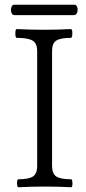

<svg xmlns="http://www.w3.org/2000/svg" viewBox="-20 -789 365 812"><path d="M40 -725.1Q31.7 -725.1 28.1 -736.1Q24.4 -747.1 28.1 -758.1Q31.7 -769 40 -769H294.9Q300.3 -769 303.7 -764.4Q307.1 -759.8 307.9 -753.4Q308.6 -747.1 307.6 -740.7Q306.6 -734.4 302.7 -729.7Q298.8 -725.1 293 -725.1ZM58.1 2.9Q52.2 2.9 52 -13.9Q51.8 -30.8 58.1 -30.8Q100.1 -30.8 118.7 -42.2Q137.2 -53.7 137.2 -87.9V-573.2Q137.2 -606.4 117.2 -617.7Q97.2 -628.9 50.8 -628.9Q44.9 -628.9 44.9 -647.5Q44.9 -666 50.8 -666Q107.9 -663.1 166 -663.1Q222.7 -663.1 279.8 -666Q286.1 -666 285.9 -647.5Q285.6 -628.9 279.8 -628.9Q236.8 -628.9 218.5 -617.7Q200.2 -606.4 200.2 -573.2V-87.9Q200.2 -53.7 218.8 -42.2Q237.3 -30.8 280.8 -30.8Q286.1 -30.8 286.4 -13.9Q286.6 2.9 280.8 2.9Q223.6 0 169.9 0Q113.8 0 58.1 2.9Z"/></svg>

Font: Junicode SmCond Light
Style: Regular
Weight: 300
Width: 4
Designer: Peter S. Baker
Version: Version 2.206